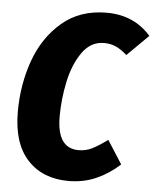

<svg xmlns="http://www.w3.org/2000/svg" viewBox="-52 -758 668 821"><g transform="rotate(5 281.5 -347.5)"><path d="M563 -630 472 -540Q449 -561 425.5 -572Q402 -583 373 -583Q316 -583 279.5 -531Q243 -479 227 -403.5Q211 -328 211 -253Q211 -117 304 -117Q335 -117 362 -130.5Q389 -144 427 -172L491 -72Q448 -32 393 -7Q338 18 272 18Q161 18 96 -52.5Q31 -123 31 -258Q31 -375 68 -478.5Q105 -582 182 -647.5Q259 -713 373 -713Q491 -713 563 -630Z"/></g></svg>

Font: Fira Sans Condensed ExtraBold
Style: Italic
Weight: 800
Width: 3
Italic angle: -8°
Designer: bBox Type GmbH & Carrois Corporate GbR & Edenspiekermann AG
Foundry: bBox Type GmbH & Carrois Corporate GbR & Edenspiekermann AG
Version: Version 4.301